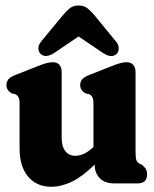

<svg xmlns="http://www.w3.org/2000/svg" viewBox="-20 -684 576 716"><path d="M53 -131V-296Q53 -314 49.2 -321.2Q45.5 -328.5 36.5 -333L24.5 -335.5Q4 -347 4 -366.5Q4 -379 11.2 -388Q18.5 -397 37.5 -404.5L118.5 -436.5Q141 -445.5 153.8 -448.8Q166.5 -452 177.5 -452Q193.5 -452 201.8 -441.8Q210 -431.5 210 -415.5V-171Q210 -137.5 223.8 -120.2Q237.5 -103 260.5 -103Q294 -103 327.5 -135L328.5 -135.5V-296Q328.5 -314 324.8 -321.2Q321 -328.5 312 -333L299.5 -335.5Q279 -347 279 -366.5Q279 -379 286.2 -388Q293.5 -397 313 -404.5L394 -436.5Q416.5 -445.5 429.2 -448.8Q442 -452 452.5 -452Q468.5 -452 477 -441.8Q485.5 -431.5 485.5 -415.5V-117Q485.5 -95 488.8 -86.5Q492 -78 499.5 -74L508.5 -70Q518.5 -62.5 523.5 -54.5Q528.5 -46.5 528.5 -34Q528.5 0 492.5 0H406Q370.5 0 351.8 -19.8Q333 -39.5 333 -70Q286 -24.5 247 -6Q208 12.5 171 12.5Q117 12.5 85 -25.2Q53 -63 53 -131ZM182 -486.5Q150 -466 131.5 -483Q124 -490 123.2 -503Q122.5 -516 134.5 -530.5L210.5 -622.5Q225.5 -641 239 -652.2Q252.5 -663.5 272.5 -663.5Q293.5 -663.5 307.2 -652.2Q321 -641 336 -622.5L411.5 -530.5Q423.5 -516 422.8 -503Q422 -490 415 -483Q396 -465.5 364 -486.5L273 -548Z"/></svg>

Font: Fraunces 144pt SuperSoft
Style: Bold
Weight: 700
Version: Version 1.000;[b76b70a41]